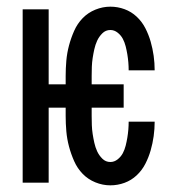

<svg xmlns="http://www.w3.org/2000/svg" viewBox="-20 -548 540 576"><path d="M311 8Q288 8 266 -1Q244 -10 228 -26.5Q212 -43 202.5 -64.5Q193 -86 187 -108.5Q181 -131 179 -154Q177 -177 177 -200V-225H126V0H48V-520H126V-295H177V-320Q177 -343 179 -366Q181 -389 187 -411.5Q193 -434 202.5 -455.5Q212 -477 228 -493.5Q244 -510 266 -519Q288 -528 311 -528Q333 -528 353.5 -520.5Q374 -513 390 -498Q406 -483 416 -463.5Q426 -444 432 -423Q438 -402 441 -380.5Q444 -359 444 -337H366Q366 -349 365 -361Q364 -373 362 -385Q360 -397 357 -409Q354 -421 348.5 -431.5Q343 -442 333 -450Q323 -458 311 -458Q297 -458 287 -448Q277 -438 271.5 -426Q266 -414 263 -400.5Q260 -387 258 -374Q256 -361 255.5 -347.5Q255 -334 255 -320V-295H351V-225H255V-200Q255 -186 255.5 -172.5Q256 -159 258 -146Q260 -133 263 -119.5Q266 -106 271.5 -94Q277 -82 287 -72Q297 -62 311 -62Q323 -62 333 -70Q343 -78 348.5 -88.5Q354 -99 357 -111Q360 -123 362 -135Q364 -147 365 -159Q366 -171 366 -183H444Q444 -161 441 -139.5Q438 -118 432 -97Q426 -76 416 -56.5Q406 -37 390 -22Q374 -7 353.5 0.5Q333 8 311 8Z"/></svg>

Font: Iosevka Algr
Style: Regular
Weight: 400
Monospace: yes
Designer: Belleve Invis
Foundry: Belleve Invis
Version: Version 26.0.2; ttfautohint (v1.8.3)